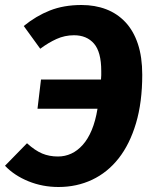

<svg xmlns="http://www.w3.org/2000/svg" viewBox="-38 -731 611 768"><path d="M126 -413H366Q367 -422 367 -430V-447Q367 -523 338 -556.5Q309 -590 258 -590Q221 -590 188 -575Q155 -560 123 -536L57 -627Q106 -667 161.5 -689Q217 -711 288 -711Q342 -711 386.5 -694Q431 -677 463.5 -642.5Q496 -608 513.5 -555.5Q531 -503 531 -432Q531 -322 506 -238Q481 -154 436.5 -97.5Q392 -41 330.5 -12Q269 17 196 17Q132 17 75.5 -6Q19 -29 -18 -68L70 -158Q102 -129 130.5 -117Q159 -105 194 -105Q222 -105 247 -116.5Q272 -128 293 -151.5Q314 -175 329 -211Q344 -247 352 -296H112Z"/></svg>

Font: Qjlgwqiwhsfqbnnlvksmvfsycuq
Style: Regular
Weight: 700
Italic angle: -8°
Designer: Carrois Corporate & Edenspiekermann
Foundry: Carrois Corporate GbR & Edenspiekermann AG
Version: Version 2.001